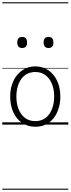

<svg xmlns="http://www.w3.org/2000/svg" viewBox="-20 -1111 629 1712"><path d="M295 19Q227 19 176.5 -15.5Q126 -50 98.5 -110.5Q71 -171 71 -250Q71 -310 87.5 -359Q104 -408 134.5 -444Q165 -480 205.5 -499.5Q246 -519 295 -519Q361 -519 411 -485Q461 -451 489.5 -390Q518 -329 518 -250Q518 -202 507.5 -161Q497 -120 478 -87Q459 -54 432 -30Q405 -6 370.5 6.5Q336 19 295 19ZM295 -31Q334 -31 365 -46.5Q396 -62 417.5 -91.5Q439 -121 451 -161.5Q463 -202 463 -250Q463 -315 442.5 -364.5Q422 -414 384.5 -441.5Q347 -469 295 -469Q256 -469 224.5 -453.5Q193 -438 171.5 -409Q150 -380 138 -339.5Q126 -299 126 -250Q126 -185 146.5 -135.5Q167 -86 204.5 -58.5Q242 -31 295 -31ZM177 -683Q156 -683 145 -695.5Q134 -708 134 -732Q134 -757 145 -769.5Q156 -782 178 -782Q200 -782 210.5 -769.5Q221 -757 221 -732Q222 -707 210.5 -695Q199 -683 177 -683ZM413 -683Q391 -683 380 -695.5Q369 -708 369 -732Q369 -757 380 -769.5Q391 -782 413 -782Q434 -782 445 -769.5Q456 -757 456 -732Q457 -707 445.5 -695Q434 -683 413 -683ZM0 571H589V581H0ZM0 -20H589V0H0ZM0 -505H589V-500H0ZM0 -1091H589V-1081H0Z"/></svg>

Font: Playwrite PT Guides
Style: Regular
Weight: 400
Designer: Veronika Burian, José Scaglione
Foundry: TypeTogether
Version: Version 1.003